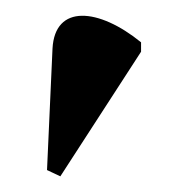

<svg xmlns="http://www.w3.org/2000/svg" viewBox="-20 -828 240 245"><path d="M57 -603 160 -762V-774C106 -818 50 -823 47 -766L40 -611Z"/></svg>

Font: Noto Serif Display ExtraCondensed
Style: Bold
Weight: 700
Width: 2
Designer: Monotype Design Team
Foundry: Monotype Imaging Inc.
Version: Version 2.009